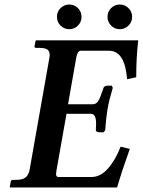

<svg xmlns="http://www.w3.org/2000/svg" viewBox="-20 -823 627 843"><path d="M24.9 0 22.9 -2 26.9 -23.9Q27.8 -32.7 36.1 -33.2H48.8Q77.6 -33.2 91.3 -43.2Q105 -53.2 109.9 -77.1L196.8 -568.8Q197.8 -575.7 198.2 -581.5Q198.2 -598.6 187.5 -605.7Q176.8 -612.8 151.9 -612.8H138.2Q130.4 -612.8 131.8 -621.1L136.2 -644L139.2 -646H586.9Q578.1 -570.8 578.1 -483.9L538.1 -475.1Q528.3 -600.1 459 -600.1H334Q320.8 -600.1 314.9 -570.8L278.8 -365.2H387.2Q403.3 -365.2 412.6 -381.6Q421.9 -397.9 434.1 -436Q434.1 -439 439 -442.9Q443.8 -446.8 451.2 -446.8H471.2L475.1 -437Q459 -383.8 452.1 -344.2Q445.3 -302.2 441.9 -251L435.1 -242.2H415Q408.2 -242.2 404.1 -245.6Q399.9 -249 400.9 -252Q401.9 -270.5 401.9 -280.3Q401.9 -322.8 379.9 -323.2H272L228 -75.2Q226.6 -65.9 226.1 -59.1Q226.1 -46.4 235.8 -45.9H382.8Q420.9 -45.9 453.9 -83Q486.8 -120.1 509.8 -179.2L549.8 -168.9Q515.6 -73.7 494.1 0ZM246.1 -710.4Q230 -726.1 230 -749Q230 -772 246.1 -787.6Q262.2 -803.2 284.2 -803.2Q306.2 -803.2 322 -787.6Q337.9 -772 337.9 -749Q337.9 -726.1 322 -710.4Q306.2 -694.8 284.2 -694.8Q262.2 -694.8 246.1 -710.4ZM468 -710.4Q452.1 -726.1 452.1 -749Q452.1 -772 468 -787.6Q483.9 -803.2 505.9 -803.2Q527.8 -803.2 543.9 -787.6Q560.1 -772 560.1 -749Q560.1 -726.1 543.9 -710.4Q527.8 -694.8 505.9 -694.8Q483.9 -694.8 468 -710.4Z"/></svg>

Font: Linux Libertine O
Style: Semibold Italic
Weight: 600
Italic angle: -11.5°
Designer: Philipp H. Poll
Foundry: Philipp H. Poll
Version: Version 5.1.2